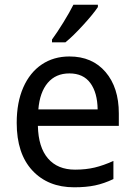

<svg xmlns="http://www.w3.org/2000/svg" viewBox="-20 -786 572 816"><path d="M485 -304V-251H141Q143 -160 184 -112.5Q225 -65 299 -65Q345 -65 382.5 -74Q420 -83 462 -102V-25Q422 -6 384 2Q346 10 295 10Q184 10 117.5 -61.5Q51 -133 51 -264Q51 -351 79 -414.5Q107 -478 157.5 -512Q208 -546 275 -546Q372 -546 428.5 -480Q485 -414 485 -304ZM143 -321H395Q394 -392 364 -433Q334 -474 275 -474Q217 -474 183 -434Q149 -394 143 -321ZM396 -756Q376 -726 333 -679Q290 -632 258 -606H201V-618Q223 -648 249.5 -691Q276 -734 292 -766H396Z"/></svg>

Font: Noto Sans Display
Style: Regular
Weight: 400
Designer: Monotype Design team
Foundry: Monotype Imaging Inc.
Version: Version 1.000